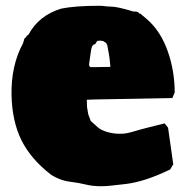

<svg xmlns="http://www.w3.org/2000/svg" viewBox="-20 -614 648 666"><path d="M327 -594Q331 -594 336 -593.5Q341 -593 348 -592Q350 -592 355 -591.5Q360 -591 366 -591Q387 -591 443 -574H449Q456 -574 460 -571Q461 -570 462 -568.5Q463 -567 464 -567Q469 -567 470 -564L489 -548Q538 -506 563 -433Q586 -366 586 -293L578 -274L310 -269L281 -268L282 -242L286 -218L295 -194L321 -171Q332 -162 352.5 -156Q373 -150 395 -150H400Q417 -150 442 -157.5Q467 -165 495 -172L551 -186L563 -171L581 -44L570 -26Q524 -4 487 8Q450 20 418 24Q390 27 369.5 29.5Q349 32 331 32Q301 32 277 26Q253 20 227 17Q190 13 157 -8Q87 -62 54.5 -127.5Q22 -193 20 -284Q18 -387 60 -464L65 -481Q69 -483 69.5 -484.5Q70 -486 71 -486L73 -490L79 -494Q114 -560 192 -584Q239 -594 327 -594ZM327 -473Q324 -473 320 -472.5Q316 -472 314 -467Q312 -461 305 -459Q298 -457 295 -434Q292 -409 289.5 -395Q287 -381 297 -381L363 -382L360 -412L357 -431L353 -452Q353 -456 351.5 -458Q350 -460 349 -464L339 -471Q333 -473 327 -473Z"/></svg>

Font: Sigmar
Style: Regular
Weight: 400
Designer: Vernon Adams
Foundry: Vernon Adams
Version: Version 1.000; ttfautohint (v1.8.4.7-5d5b);gftools[0.9.24]